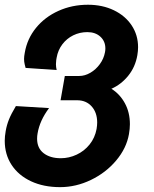

<svg xmlns="http://www.w3.org/2000/svg" viewBox="-30 -576 650 810"><path d="M-10 18Q-10 -0.5 -6 -23Q-1.5 -49 7.8 -72Q17 -95 37 -128.5L177 -120Q137.5 -67.5 128.5 -13Q126.5 -2.5 126.5 9Q126.5 49 154 70.2Q181.5 91.5 226.5 91.5Q261 91.5 293.2 76.5Q325.5 61.5 348 33.5Q370.5 5.5 377.5 -32Q380 -48 380 -59Q380 -101 356.8 -127Q333.5 -153 295.5 -153H225.5L243.5 -255.5H304.5Q328 -255.5 351.2 -269Q374.5 -282.5 391.2 -305.5Q408 -328.5 413 -356Q414.5 -363.5 414.5 -371.5Q414.5 -402 393.5 -421.2Q372.5 -440.5 338.5 -440.5Q306.5 -440.5 279 -427Q251.5 -413.5 233 -389Q214.5 -364.5 209 -333Q208.5 -331 207.2 -322.5Q206 -314 206 -305Q206 -293.5 209 -280.5L78 -289.5Q77 -293.5 74.2 -304.5Q71.5 -315.5 71.5 -327.5Q71.5 -338 74.5 -353.5Q84.5 -412.5 122 -458.5Q159.5 -504.5 216.8 -530.2Q274 -556 341 -556Q402 -556 450.2 -532.8Q498.5 -509.5 525.5 -468.8Q552.5 -428 552.5 -377Q552.5 -361 549.5 -343.5Q541 -293.5 511 -256.5Q481 -219.5 440 -201.5Q476 -179 497 -140.2Q518 -101.5 518 -52Q518 -33 514 -10Q503.5 49.5 460.2 101Q417 152.5 353.8 183Q290.5 213.5 223.5 213.5Q154 213.5 101 188.8Q48 164 19 119.8Q-10 75.5 -10 18Z"/></svg>

Font: JuliaMono ExtraBoldItalic
Style: Regular
Weight: 800
Italic angle: -9°
Monospace: yes
Designer: cormullion
Foundry: corm
Version: Version 0.049; ttfautohint (v1.8.4)